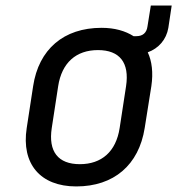

<svg xmlns="http://www.w3.org/2000/svg" viewBox="-20 -660 640 690"><path d="M254 10C389 10 479 -67 500 -200L524 -351C531 -399 526 -440 511 -472C550 -486 578 -518 585 -560L597 -640H522L510 -565C507 -542 493 -530 470 -530H460C430 -549 392 -560 345 -560C209 -560 119 -483 99 -350L76 -200C56 -71 125 10 254 10ZM267 -70C189 -70 153 -115 166 -200L189 -350C202 -435 254 -480 332 -480C410 -480 446 -435 433 -350L410 -200C397 -115 345 -70 267 -70Z"/></svg>

Font: JetBrains Mono
Style: Italic
Weight: 400
Italic angle: -9°
Monospace: yes
Designer: Philipp Nurullin, Konstantin Bulenkov
Foundry: JetBrains
Version: Version 2.305